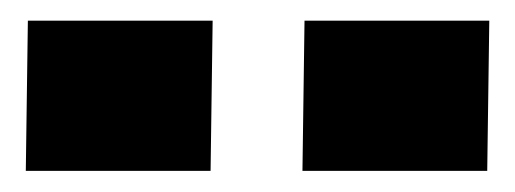

<svg xmlns="http://www.w3.org/2000/svg" viewBox="-20 -743 499 186"><path d="M273 -577.5 275 -723H454L452 -577.5ZM5 -577.5 7 -723H186L184 -577.5Z"/></svg>

Font: Public Sans Thin Black
Style: Regular
Weight: 900
Version: Version 2.001